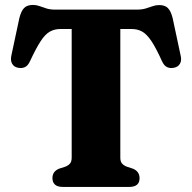

<svg xmlns="http://www.w3.org/2000/svg" viewBox="-20 -738 758 758"><path d="M199 -700H519Q540.5 -700 555.2 -704.5Q570 -709 582.5 -713.5Q595 -718 608 -718Q631 -718 642.8 -706.2Q654.5 -694.5 661.5 -667L693 -519.5Q698 -499.5 690.5 -486.5Q683 -473.5 666.5 -470.5Q651 -467.5 639.2 -473.2Q627.5 -479 619.5 -496.5Q596 -548.5 577.8 -575.8Q559.5 -603 541.5 -613.2Q523.5 -623.5 499 -623.5H455V-115.5Q455 -100 462.2 -92Q469.5 -84 482 -79.5L505 -72Q531 -61 531 -34.5Q531 0 490 0H228.5Q207 0 197 -9.2Q187 -18.5 187 -35Q187 -61 213 -72L236.5 -79.5Q249 -84 256 -92Q263 -100 263 -115.5V-623.5H219Q195 -623.5 176.8 -613.2Q158.5 -603 140.5 -575.5Q122.5 -548 98.5 -496.5Q90.5 -479 78.8 -473.2Q67 -467.5 51.5 -470.5Q35 -473.5 27.8 -486.5Q20.5 -499.5 25 -519.5L56.5 -667Q63.5 -694.5 75.2 -706.5Q87 -718.5 110.5 -718.5Q123.5 -718.5 135.8 -714Q148 -709.5 162.8 -704.8Q177.5 -700 199 -700Z"/></svg>

Font: Fraunces 28pt Soft Wonky
Style: Bold
Weight: 700
Version: Version 1.000;[b76b70a41]